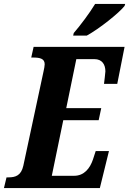

<svg xmlns="http://www.w3.org/2000/svg" viewBox="-40 -951 653 971"><path d="M330 -771H399C463 -806 564 -887 590 -921L593 -931H441C414 -886 366 -822 333 -784ZM-20 0H465L511 -187H444L430 -144C415 -100 386 -62 335 -62H222L280 -343H459L472 -404H295L346 -652H437C477 -652 493 -624 493 -590C493 -582 487 -536 486 -527H553L590 -714H130L118 -660H128C163 -660 186 -654 186 -626C186 -617 183 -603 180 -589L78 -113C67 -63 38 -54 3 -54H-7Z"/></svg>

Font: Noto Serif Condensed Extra
Style: Italic
Weight: 800
Width: 3
Italic angle: -12°
Designer: Monotype Design Team
Foundry: Monotype Imaging Inc.
Version: Version 1.901